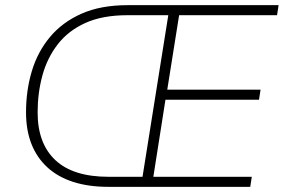

<svg xmlns="http://www.w3.org/2000/svg" viewBox="-20 -725 1101 745"><path d="M400 0Q324 0 264.5 -19Q205 -38 164 -75.5Q123 -113 102 -166.5Q81 -220 81 -289Q81 -374 103.5 -449Q126 -524 174 -581.5Q222 -639 296.5 -672Q371 -705 476 -705H1061L1055 -666H675L629 -377H991L985 -338H622L575 -39H957L951 0ZM401 -39H533L633 -666H474Q378 -666 311.5 -636Q245 -606 204 -553Q163 -500 144.5 -432Q126 -364 126 -289Q126 -168 195 -103.5Q264 -39 401 -39Z"/></svg>

Font: Nunito Sans 12pt ExtraLight 12pt ExtraLight
Style: Italic
Weight: 250
Italic angle: -9°
Version: Version 3.101;gftools[0.9.27]